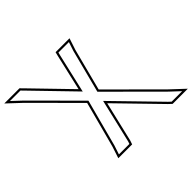

<svg xmlns="http://www.w3.org/2000/svg" viewBox="-477 -996 1271 1271"><g transform="rotate(-45 159.0 -360.0)"><path d="M117.8 -443.9 182.3 -723 186.6 -740H284.6L263.8 -677L185.4 -374.2L517.6 -43L584.8 20H486.8L468.6 3L169.2 -304.4L96.7 3L90.9 20H-7.1L13.7 -43L101.7 -374.2L-200.1 -677L-267.3 -740H-169.3L-152.6 -723ZM109.4 -474.2 -141.9 -733.5 -163.1 -755H-305.3L-210.6 -666.2L85 -369.7L-0.7 -47.3L-27.8 35H101.7L111.1 7.1L177.6 -274.4L458.1 13.7L480.9 35H622.8L528 -53.8L202 -378.7L278.2 -672.8L305.3 -755H174.8L167.7 -726.5Z"/></g></svg>

Font: Nordica Plus
Style: NordicaClassicLightConOpOblOl
Weight: 300
Version: Version 1.01